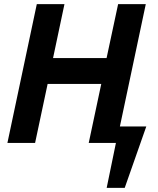

<svg xmlns="http://www.w3.org/2000/svg" viewBox="-20 -696 771 935"><path d="M546.9 0H412.1L473.1 -287.1H211.9L150.9 0H16.1L159.2 -675.8H293.9L238.3 -413.1H499L555.2 -675.8H689.9ZM587.4 218.8H499.5L561 -80.1H692.4Z"/></svg>

Font: Cadman
Style: Bold Italic
Weight: 700
Italic angle: -12°
Designer: Paul James MIller
Foundry: High-Logic / Made with FontCreator
Version: Version 2.114;March 28, 2021;FontCreator 13.0.0.2683 64-bit